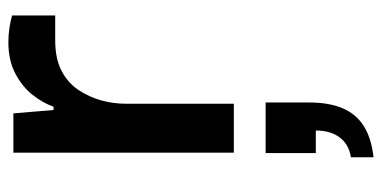

<svg xmlns="http://www.w3.org/2000/svg" viewBox="-247 -332 913 459"><g transform="rotate(-90 209.5 -102.5)"><path d="M74 0V-527H168L176 -431H184Q193 -457 212.5 -481.5Q232 -506 263.5 -522.5Q295 -539 338 -539Q355 -539 372 -536.5Q389 -534 402 -530V-427H342Q299 -427 270 -412Q241 -397 224 -371.5Q207 -346 199 -317Q191 -288 191 -258V0ZM63 334V280Q94 275 110.5 253Q127 231 127 196H73V76H194V180Q194 228 180 260.5Q166 293 137 311Q108 329 63 334Z"/></g></svg>

Font: Archivo Expanded Medium
Style: Regular
Weight: 500
Width: 7
Designer: Hector Gatti
Foundry: Omnibus-Type
Version: Version 2.001